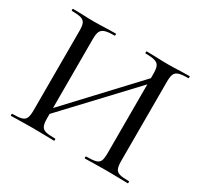

<svg xmlns="http://www.w3.org/2000/svg" viewBox="-133 -798 1016 970"><g transform="rotate(30 374.5 -312.5)"><path d="M148 -88 587 -558 605 -541 165 -72ZM33 -12Q70 -12 87.5 -17Q105 -22 111.5 -36.5Q118 -51 118 -81V-544Q118 -574 112 -588Q106 -602 89 -607.5Q72 -613 35 -613Q32 -613 32 -619Q32 -625 35 -625L86 -624Q128 -622 156 -622Q187 -622 233 -624L284 -625Q286 -625 286 -619Q286 -613 284 -613Q246 -613 228 -607Q210 -601 203.5 -586.5Q197 -572 197 -542V-81Q197 -51 203.5 -36.5Q210 -22 227.5 -17Q245 -12 284 -12Q286 -12 286 -6Q286 0 284 0Q251 0 233 -1L156 -2L85 -1Q66 0 33 0Q31 0 31 -6Q31 -12 33 -12ZM464 -12Q503 -12 520.5 -17Q538 -22 544 -36Q550 -50 550 -81V-542Q550 -572 544 -586.5Q538 -601 520 -607Q502 -613 464 -613Q462 -613 462 -619Q462 -625 464 -625L512 -624Q558 -622 590 -622Q618 -622 662 -624L714 -625Q716 -625 716 -619Q716 -613 714 -613Q677 -613 659.5 -607.5Q642 -602 635.5 -588Q629 -574 629 -544V-81Q629 -51 635.5 -36.5Q642 -22 659.5 -17Q677 -12 714 -12Q716 -12 716 -6Q716 0 714 0Q681 0 662 -1L590 -2L512 -1Q494 0 464 0Q462 0 462 -6Q462 -12 464 -12Z"/></g></svg>

Font: Cormorant Unicase Medium
Style: Regular
Weight: 500
Designer: Christian Thalmann (Catharsis Fonts)
Foundry: Catharsis Fonts
Version: Version 4.000